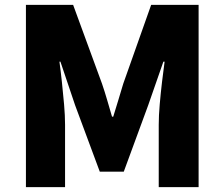

<svg xmlns="http://www.w3.org/2000/svg" viewBox="-20 -765 917 785"><path d="M86 0V-745H279L397 -423Q408 -391 418 -356.5Q428 -322 438 -288H443Q454 -322 464 -356.5Q474 -391 484 -423L598 -745H792V0H629V-255Q629 -292 633 -338Q637 -384 642.5 -430.5Q648 -477 653 -513H648L586 -335L486 -63H388L287 -335L227 -513H223Q228 -477 233 -430.5Q238 -384 242 -338Q246 -292 246 -255V0Z"/></svg>

Font: Noto Sans SC Black
Style: Regular
Weight: 900
Designer: Ryoko NISHIZUKA  (kana, bopomofo & ideographs); Paul D. Hunt (Latin, Greek & Cyrillic); Sandoll Communications , Soo-you
Foundry: Adobe
Version: Version 2.004-H2;hotconv 1.0.118;makeotfexe 2.5.65603